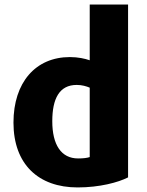

<svg xmlns="http://www.w3.org/2000/svg" viewBox="-20 -800 646 841"><path d="M541 -23C498 -1 416 21 320 21C148 21 39 -81 39 -263C39 -439 136 -550 286 -550C322 -550 353 -543 373 -536V-780H541ZM373 -112V-416C359 -422 339 -428 316 -428C240 -428 209 -368 209 -269C209 -166 248 -106 322 -106C345 -106 361 -108 373 -112Z"/></svg>

Font: Repo ExtraBold
Style: Bold
Weight: 700
Designer: Stefan Peev
Foundry: Context Ltd
Version: Version 1.502